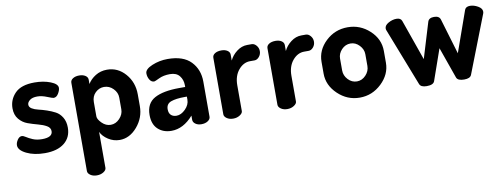

<svg xmlns="http://www.w3.org/2000/svg" viewBox="-59 -789 3457 1317"><g transform="rotate(-10 1669.5 -130.0)"><path d="M23 -77Q23 -95 36 -114.5Q49 -134 66 -134Q77 -134 93.5 -123Q110 -112 137 -100.5Q164 -89 201 -89Q274 -89 274 -132Q274 -156 249.5 -170Q225 -184 190.5 -193Q156 -202 121 -214.5Q86 -227 61.5 -256.5Q37 -286 37 -332Q37 -393 80 -437Q123 -481 216 -481Q278 -481 326.5 -462Q375 -443 375 -416Q375 -399 361.5 -376.5Q348 -354 328 -354Q320 -354 284.5 -368.5Q249 -383 218 -383Q184 -383 166 -369Q148 -355 148 -338Q148 -321 166 -310Q184 -299 210.5 -293Q237 -287 268 -276.5Q299 -266 325.5 -252Q352 -238 370 -208.5Q388 -179 388 -137Q388 -69 339.5 -30Q291 9 204 9Q129 9 76 -17Q23 -43 23 -77Z M465 180V-435Q465 -453 482.5 -464Q500 -475 526 -475Q552 -475 569 -464Q586 -453 586 -435V-405Q605 -437 640.5 -459Q676 -481 721 -481Q796 -481 848 -421.5Q900 -362 900 -278V-196Q900 -115 847 -53Q794 9 725 9Q682 9 645.5 -14.5Q609 -38 594 -70V180Q594 196 574.5 208.5Q555 221 528 221Q501 221 483 208.5Q465 196 465 180ZM594 -178Q594 -158 621 -131Q648 -104 682 -104Q717 -104 744 -132.5Q771 -161 771 -196V-278Q771 -313 744 -340.5Q717 -368 680 -368Q646 -368 620 -343Q594 -318 594 -278Z M955 -124Q955 -205 1015 -238Q1075 -271 1188 -271H1229V-284Q1229 -321 1207.5 -348.5Q1186 -376 1141 -376Q1096 -376 1064 -360.5Q1032 -345 1027 -345Q1007 -345 995 -365Q983 -385 983 -409Q983 -438 1034.5 -459.5Q1086 -481 1143 -481Q1252 -481 1305 -425.5Q1358 -370 1358 -286V-41Q1358 -24 1340 -12Q1322 0 1295 0Q1270 0 1253.5 -12Q1237 -24 1237 -41V-70Q1168 9 1085 9Q1028 9 991.5 -25Q955 -59 955 -124ZM1084 -141Q1084 -114 1098.5 -100.5Q1113 -87 1137 -87Q1169 -87 1199 -117Q1229 -147 1229 -183V-204H1214Q1153 -204 1118.5 -191.5Q1084 -179 1084 -141Z M1454 -41V-435Q1454 -453 1471.5 -464Q1489 -475 1517 -475Q1542 -475 1558.5 -464Q1575 -453 1575 -435V-394Q1591 -429 1625 -455Q1659 -481 1698 -481H1729Q1747 -481 1761.5 -464Q1776 -447 1776 -425Q1776 -402 1761.5 -385Q1747 -368 1729 -368H1698Q1652 -368 1617.5 -327Q1583 -286 1583 -220V-41Q1583 -26 1563 -13Q1543 0 1517 0Q1490 0 1472 -12.5Q1454 -25 1454 -41Z M1831 -41V-435Q1831 -453 1848.5 -464Q1866 -475 1894 -475Q1919 -475 1935.5 -464Q1952 -453 1952 -435V-394Q1968 -429 2002 -455Q2036 -481 2075 -481H2106Q2124 -481 2138.5 -464Q2153 -447 2153 -425Q2153 -402 2138.5 -385Q2124 -368 2106 -368H2075Q2029 -368 1994.5 -327Q1960 -286 1960 -220V-41Q1960 -26 1940 -13Q1920 0 1894 0Q1867 0 1849 -12.5Q1831 -25 1831 -41Z M2180 -196V-278Q2180 -360 2244 -420.5Q2308 -481 2397 -481Q2484 -481 2549 -421Q2614 -361 2614 -278V-196Q2614 -115 2549 -53Q2484 9 2397 9Q2310 9 2245 -53Q2180 -115 2180 -196ZM2309 -196Q2309 -160 2335 -132Q2361 -104 2397 -104Q2432 -104 2458.5 -132Q2485 -160 2485 -196V-278Q2485 -312 2458.5 -340Q2432 -368 2397 -368Q2361 -368 2335 -340.5Q2309 -313 2309 -278Z M2653 -427Q2653 -449 2681 -464.5Q2709 -480 2737 -480Q2766 -480 2774 -459L2874 -175L2949 -422Q2957 -448 2993 -448Q3029 -448 3037 -422L3111 -174L3212 -459Q3220 -480 3249 -480Q3276 -480 3304 -464Q3332 -448 3332 -426Q3332 -415 3328 -408L3174 -12Q3165 11 3123 11Q3079 11 3070 -12L2993 -230L2917 -13Q2908 11 2862 11Q2821 11 2812 -13L2658 -408Q2653 -418 2653 -427Z"/></g></svg>

Font: Terminal Dosis
Style: Bold
Weight: 700
Designer: EdgarTolentino, PabloImpallari, IginoMarini
Foundry: EdgarTolentino, PabloImpallari, IginoMarini
Version: Version 1.006